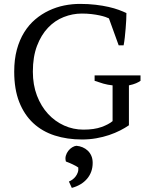

<svg xmlns="http://www.w3.org/2000/svg" viewBox="-20 -693 762 970"><path d="M631.3 -60.1Q612.3 -46.9 586.9 -33.9Q561.5 -21 531.2 -10.7Q501 -0.5 466.3 5.6Q431.6 11.7 394.5 11.7Q319.3 11.7 256.3 -8.5Q193.4 -28.8 147.9 -71Q102.5 -113.3 77.1 -177.7Q51.8 -242.2 51.8 -331.1Q51.8 -393.1 65.2 -442.4Q78.6 -491.7 102.3 -529.8Q126 -567.9 158 -595Q189.9 -622.1 227.1 -639.6Q264.2 -657.2 304.2 -665.3Q344.2 -673.3 384.3 -673.3Q427.2 -673.3 463.4 -668.9Q499.5 -664.6 528.6 -658Q557.6 -651.4 580.1 -643.1Q602.5 -634.8 618.7 -627Q618.7 -612.8 617.7 -591.8Q616.7 -570.8 614.7 -548.1Q612.8 -525.4 610.4 -503.2Q607.9 -481 604.5 -463.9H579.6L530.3 -600.1Q524.9 -603 512.9 -607.2Q501 -611.3 483.2 -615.2Q465.3 -619.1 442.6 -621.8Q419.9 -624.5 393.6 -624.5Q346.7 -624.5 302 -606.9Q257.3 -589.4 222.7 -553Q188 -516.6 167 -461.4Q146 -406.2 146 -331.1Q146 -264.2 166.7 -210Q187.5 -155.8 222.7 -117.7Q257.8 -79.6 304 -58.8Q350.1 -38.1 401.4 -38.1Q456.1 -38.1 492.7 -51.3Q529.3 -64.5 548.8 -81.1V-261.7Q524.4 -264.2 502.2 -270.5Q480 -276.9 458 -284.7V-312H689.9V-284.7Q680.7 -278.3 667.5 -272.5Q654.3 -266.6 631.3 -261.7ZM328.1 224.1Q336.9 220.7 345.7 214.4Q354.5 208 361.6 199Q368.7 189.9 372.8 178.5Q377 167 375.5 153.3Q370.1 149.4 362.3 145Q354.5 140.6 345.9 136.7Q337.4 132.8 328.9 129.2Q320.3 125.5 313 123Q308.6 107.9 312.5 94Q316.4 80.1 325 69.1Q333.5 58.1 344.7 51.3Q356 44.4 366.2 43.5Q382.3 44.9 397 51Q411.6 57.1 423.1 67.9Q434.6 78.6 441.4 94Q448.2 109.4 448.2 129.9Q448.2 176.3 420.4 209.5Q392.6 242.7 342.8 256.3Z"/></svg>

Font: PT Astra Serif
Style: Regular
Weight: 400
Designer: A.Korolkova, I. Chaeva
Foundry: ParaType Ltd
Version: Version 1.002